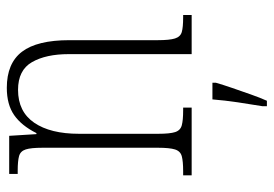

<svg xmlns="http://www.w3.org/2000/svg" viewBox="-140 -443 804 564"><g transform="rotate(-90 262.0 -161.0)"><path d="M29 0V-25H41Q70 -25 85 -29Q100 -33 105 -49Q110 -65 110 -99V-438Q110 -472 105 -487.5Q100 -503 85.5 -507Q71 -511 43 -511H33V-536H145L150 -456H153Q175 -500 206 -521.5Q237 -543 286 -543Q358 -543 392 -498.5Q426 -454 426 -359V-99Q426 -65 431 -49Q436 -33 450 -29Q464 -25 493 -25H500V0H385V-361Q385 -428 361.5 -469Q338 -510 280 -510Q216 -510 183.5 -462.5Q151 -415 151 -331V-98Q151 -64 156 -48.5Q161 -33 176 -29Q191 -25 220 -25H228V0ZM232 208Q238 172 243.5 135Q249 98 252 61H301V71Q295 92 285.5 119.5Q276 147 266.5 174Q257 201 248 221H232Z"/></g></svg>

Font: Noto Serif Condensed ExtraLight
Style: Regular
Weight: 200
Width: 3
Designer: Monotype Design Team
Foundry: Monotype Imaging Inc.
Version: Version 2.013; ttfautohint (v1.8.4.7-5d5b)